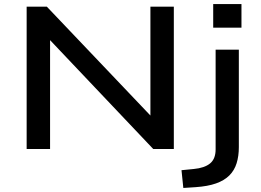

<svg xmlns="http://www.w3.org/2000/svg" viewBox="-20 -738 1295 951"><path d="M112 0V-705H212L741 -149H725V-705H841V0H739L213 -555H228V0ZM1036 -601V-718H1176V-601ZM888 193 879 105 940 99Q993 94 1020.5 71.5Q1048 49 1048 2V-492H1163V-9Q1163 35 1152 70.5Q1141 106 1116 131Q1091 156 1050 170.5Q1009 185 949 189Z"/></svg>

Font: Nunito Sans 10pt Expanded SemiBold
Style: Regular
Weight: 600
Width: 7
Designer: Vernon Adams
Foundry: Vernon Adams
Version: Version 3.101;gftools[0.9.27]